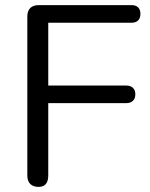

<svg xmlns="http://www.w3.org/2000/svg" viewBox="-20 -725 588 752"><path d="M131 7Q110 7 98.5 -4.5Q87 -16 87 -38V-660Q87 -682 98.5 -693.5Q110 -705 132 -705H495Q512 -705 521 -696Q530 -687 530 -671Q530 -654 521 -645Q512 -636 495 -636H169V-390H474Q491 -390 500.5 -381Q510 -372 510 -356Q510 -339 500.5 -330Q491 -321 474 -321H169V-38Q169 7 131 7Z"/></svg>

Font: Nunito ExtraLight
Style: Regular
Weight: 400
Version: Version 3.602